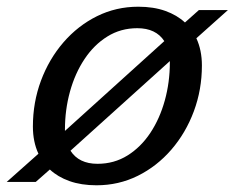

<svg xmlns="http://www.w3.org/2000/svg" viewBox="-45 -542 699 572"><path d="M367 -522Q412.5 -522 447.5 -509.5Q482.5 -497 506 -475L547.5 -512H634L540 -428Q556.5 -392.5 556.5 -347Q556.5 -275 532.5 -210.5Q508.5 -146 465.5 -96.2Q422.5 -46.5 365.5 -18.2Q308.5 10 242.5 10Q197 10 162 -2.5Q127 -15 103.5 -37L61.5 0H-25L69.5 -84Q53 -119.5 53 -165Q53 -237 77 -301.5Q101 -366 144 -415.8Q187 -465.5 244 -493.8Q301 -522 367 -522ZM148.5 -156Q148.5 -156 148.5 -155.5Q148.5 -155 148.5 -152L444.5 -419.5Q419.5 -458 364 -458Q314.5 -458 274.8 -433.2Q235 -408.5 206.8 -366Q178.5 -323.5 163.5 -269.2Q148.5 -215 148.5 -156ZM245.5 -54Q295 -54 334.8 -78.8Q374.5 -103.5 402.8 -146Q431 -188.5 446 -242.8Q461 -297 461 -356Q461 -356 461 -356.5Q461 -357 461 -360L165 -93Q190 -54 245.5 -54Z"/></svg>

Font: Newsreader Caption
Style: Italic
Weight: 400
Italic angle: -17°
Designer: Hugues Gentile
Foundry: Production Type
Version: Version 1.001